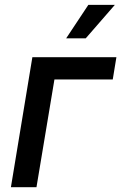

<svg xmlns="http://www.w3.org/2000/svg" viewBox="-20 -779 504 799"><path d="M464.4 -541 449.2 -448.2H206.5L131.8 0H25.4L114.7 -541ZM255.4 -619.6 347.7 -758.8H458L336.9 -619.6Z"/></svg>

Font: Inter 17pt Medium
Style: Italic
Weight: 500
Italic angle: -9.3988°
Version: Version 4.001;git-66647c0bb